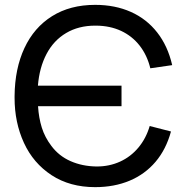

<svg xmlns="http://www.w3.org/2000/svg" viewBox="-20 -755 758 790"><path d="M371.5 15Q450 15 513.3 -11.5Q576.5 -38 620 -89.2Q663.5 -140.5 683.5 -214L596 -236.5Q581 -185.5 549.5 -147.8Q518 -110 474 -90Q430 -70 378.5 -70Q377.5 -70 376 -70Q318 -71 270.3 -92Q222.5 -113 191.5 -154.5Q164.5 -190 152 -230Q139.5 -270 136.5 -318H480V-402.5H136Q142 -477 171.5 -533Q201 -589 252.3 -619.2Q303.5 -649.5 371.5 -649.5Q374 -649.5 376 -649.5Q433 -649 478.5 -627.8Q524 -606.5 554.8 -567Q585.5 -527.5 598.5 -474L688.5 -487Q670.5 -565.5 627 -621.2Q583.5 -677 518.5 -706Q453.5 -735 371.5 -735Q268.5 -735 194.3 -688.5Q120 -642 80.5 -557.2Q41 -472.5 40 -360Q40 -356 40 -352Q40 -251 78.5 -167.2Q117 -83.5 192.3 -34.2Q267.5 15 371.5 15Z"/></svg>

Font: Vela Sans Med
Style: Regular
Weight: 500
Designer: Principal design: Mikhail Sharanda - project Manrope.
Design modification: Ravid Balaliev
Foundry: Mikhail Sharanda
Version: Version 1.001